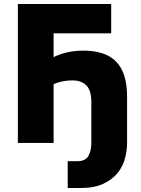

<svg xmlns="http://www.w3.org/2000/svg" viewBox="-20 -720 709 967"><path d="M70 0H250V-296Q259 -300 269 -303.5Q279 -307 290.5 -309.5Q302 -312 315.5 -313.5Q329 -315 345 -315Q390 -315 415 -290Q440 -265 440 -205V0Q440 41 424.5 66.5Q409 92 368 92H321V227H385Q455 227 500.5 205.5Q546 184 572.5 151Q599 118 609.5 78Q620 38 620 0V-235Q620 -295 606 -338.5Q592 -382 564.5 -410Q537 -438 495.5 -451.5Q454 -465 400 -465Q376 -465 354.5 -462.5Q333 -460 314.5 -455.5Q296 -451 279.5 -445Q263 -439 250 -432V-552H540V-700H70Z"/></svg>

Font: Golos Text VF
Style: Regular
Weight: 400
Designer: A.Korolkova, Vitaly Kuzmin
Foundry: ParaType Ltd
Version: Version 2.003